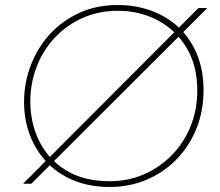

<svg xmlns="http://www.w3.org/2000/svg" viewBox="-20 -733 878 766"><path d="M190 -85 174 -102 680 -609 697 -591ZM72 0 165 -93 181 -76 105 0ZM706 -600 690 -619 772 -701H807ZM419 13Q338 13 274.5 -13Q211 -39 167 -85.5Q123 -132 99.5 -193.5Q76 -255 76 -326Q76 -401 102 -470.5Q128 -540 177 -594.5Q226 -649 295 -681Q364 -713 450 -713Q522 -713 584.5 -690Q647 -667 693.5 -623Q740 -579 766 -516Q792 -453 792 -374Q792 -288 762.5 -217Q733 -146 681.5 -94.5Q630 -43 562.5 -15Q495 13 419 13ZM418 -10Q490 -10 553 -37Q616 -64 664 -112.5Q712 -161 739.5 -227Q767 -293 767 -372Q767 -471 724.5 -542Q682 -613 610 -651.5Q538 -690 450 -690Q374 -690 310 -661.5Q246 -633 199 -583Q152 -533 126.5 -467.5Q101 -402 101 -328Q101 -241 137 -169Q173 -97 243.5 -53.5Q314 -10 418 -10Z"/></svg>

Font: MuseoModerno Thin Thin
Style: Italic
Weight: 250
Italic angle: -9°
Version: Version 1.003